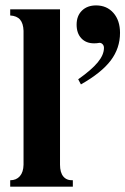

<svg xmlns="http://www.w3.org/2000/svg" viewBox="-20 -697 468 717"><path d="M282.2 -381.8 272 -400.9Q321.8 -436 345 -464.1Q368.2 -492.2 368.2 -518.1Q368.2 -526.4 363.3 -531.7Q358.4 -537.1 351.1 -537.1Q348.1 -537.1 345.2 -536.1Q340.3 -535.2 331.1 -535.2Q301.3 -535.2 283.7 -554Q266.1 -572.8 266.1 -605Q266.1 -637.7 285.9 -657.2Q305.7 -676.8 338.9 -676.8Q378.9 -676.8 403.6 -648.7Q428.2 -620.6 428.2 -574.2Q428.2 -517.1 393.6 -471.2Q358.9 -425.3 282.2 -381.8ZM252 -23.9V0H18.1V-23.9Q41 -23.9 54.2 -39.1Q67.4 -54.2 67.9 -82V-582Q66.9 -609.9 54.9 -623.8Q43 -637.7 18.1 -639.2V-662.1H204.1V-82Q204.1 -52.7 216.6 -37.8Q229 -22.9 252 -23.9Z"/></svg>

Font: Accordance
Style: Bold
Weight: 700
Version: Version 1.2 (build January 31, 2020) Miklal Software Solutio